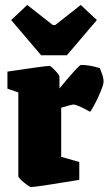

<svg xmlns="http://www.w3.org/2000/svg" viewBox="-20 -742 438 775"><path d="M54 -31V-369L10 -384V-453Q163 -476 180 -476Q185 -476 202.5 -457.5Q220 -439 220 -433V-385Q246 -417 274 -448.5Q302 -480 307 -480Q341 -480 383 -467Q384 -464 391 -446Q398 -428 398 -412Q398 -401 386 -372Q374 -343 360 -317Q346 -291 343 -291Q292 -320 276 -320Q269 -320 227 -307V-109L300 -88V-16Q125 13 106 13Q99 13 76.5 -5.5Q54 -24 54 -31ZM25 -661 90 -722 193 -641H203L306 -722L371 -661L250 -519H146Z"/></svg>

Font: Grenze Black
Style: Regular
Weight: 900
Designer: Renata Polastri
Foundry: Omnibus-Type
Version: Version 1.002; ttfautohint (v1.8)